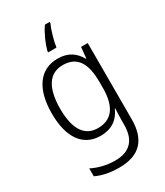

<svg xmlns="http://www.w3.org/2000/svg" viewBox="-242 -861 1030 1198"><g transform="rotate(-30 273.0 -262.5)"><path d="M326 -755V-765H292C261 -721 234 -658 223 -614V-605H283C288 -646 310 -722 326 -755ZM254 -542C123 -542 52 -437 52 -263C52 -85 125 10 248 10C325 10 379 -26 407 -92H411C409 -63 408 -33 408 -7V23C408 131 356 189 250 189C186 189 130 174 83 150V207C128 228 181 240 249 240C401 240 466 159 466 17V-532H418L410 -453H407C376 -508 329 -542 254 -542ZM261 -491C367 -491 408 -417 408 -285V-242C408 -125 369 -40 257 -40C162 -40 112 -115 112 -262C112 -406 160 -491 261 -491Z"/></g></svg>

Font: Noto Sans Bengali SemiCondensed Light
Style: Regular
Weight: 300
Width: 4
Designer: Joana Ranito - Universal Thirst; Jelle Bosma - Monotype Design Team
Foundry: Universal Thirst ehf.
Version: Version 3.000